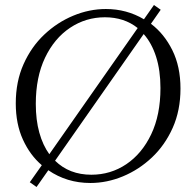

<svg xmlns="http://www.w3.org/2000/svg" viewBox="-20 -716 784 767"><path d="M403 -680Q486 -680 555 -639L595 -696L622 -677L583 -621Q636 -581 668.5 -515.5Q701 -450 701 -362Q701 -275 670 -205.5Q639 -136 587 -87Q535 -38 471 -11.5Q407 15 341 15Q247 15 173 -36L126 31L99 12L147 -56Q100 -96 71.5 -158.5Q43 -221 43 -303Q43 -390 74 -459.5Q105 -529 157 -578Q209 -627 273 -653.5Q337 -680 403 -680ZM123 -301Q123 -237 137 -186.5Q151 -136 177 -100L530 -604Q476 -647 399 -647Q323 -647 260 -605Q197 -563 160 -485.5Q123 -408 123 -301ZM345 -18Q422 -18 484.5 -60Q547 -102 584 -179.5Q621 -257 621 -364Q621 -435 603.5 -489.5Q586 -544 554 -580L200 -74Q257 -18 345 -18Z"/></svg>

Font: Bona Nova
Style: Italic
Weight: 400
Italic angle: -4°
Designer: Mateusz Machalski
Foundry: Capitalics
Version: Version 4.001; ttfautohint (v1.8.3)